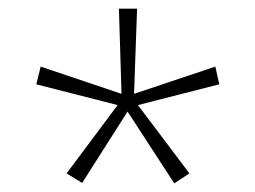

<svg xmlns="http://www.w3.org/2000/svg" viewBox="-20 -765 590 444"><path d="M134 -364 252 -522 64 -570 74 -611 261 -548 255 -745H297L290 -548L478 -611L487 -570L299 -522L418 -364L383 -341L275 -507L170 -342Z"/></svg>

Font: Noto Sans Gurmukhi SemiCondensed ExtraLight
Style: Regular
Weight: 200
Width: 4
Designer: Jelle Bosma - Monotype Design Team
Foundry: Monotype Imaging Inc.
Version: Version 2.004; ttfautohint (v1.8.4.7-5d5b)